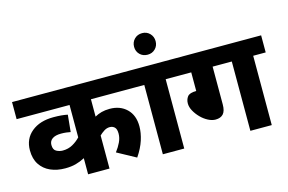

<svg xmlns="http://www.w3.org/2000/svg" viewBox="-104 -1093 2001 1335"><g transform="rotate(-15 896.5 -425.5)"><path d="M859 -499H535V-374Q558 -387 584 -394Q610 -401 643 -401Q718 -401 765 -355.5Q812 -310 812 -230Q812 -184 795.5 -132Q779 -80 741 -24L607 -97Q630 -127 644.5 -157.5Q659 -188 659 -219Q659 -252 645 -265Q631 -278 610 -278Q589 -278 569.5 -265.5Q550 -253 535 -238V0H381V-116Q349 -99 315.5 -90Q282 -81 239 -81Q180 -81 133.5 -101.5Q87 -122 60 -163Q33 -204 33 -265Q33 -348 92.5 -397Q152 -446 250 -446Q311 -446 352 -437L340 -315Q326 -318 309 -320Q292 -322 272 -322Q231 -322 209 -306.5Q187 -291 187 -263Q187 -228 209 -216.5Q231 -205 254 -205Q294 -205 326 -223Q358 -241 381 -266V-499H0V-622H859Z M1073 -499V0H919V-499H844V-622H1164V-499Z M919 -773Q919 -806 941 -828.5Q963 -851 997 -851Q1030 -851 1052 -828.5Q1074 -806 1074 -773Q1074 -740 1052 -718Q1030 -696 997 -696Q963 -696 941 -718Q919 -740 919 -773Z M1411 -499V-227Q1411 -180 1392 -159Q1373 -138 1336 -138Q1311 -138 1283 -152.5Q1255 -167 1231.5 -191Q1208 -215 1193 -242.5Q1178 -270 1178 -296Q1178 -324 1193.5 -344.5Q1209 -365 1257 -365V-499H1149V-622H1793V-499H1703V0H1549V-499Z"/></g></svg>

Font: Noto Sans ExtraBold
Style: Italic
Weight: 800
Italic angle: -12°
Designer: Monotype Design Team
Foundry: Monotype Imaging Inc.
Version: Version 2.013; ttfautohint (v1.8.4.7-5d5b)